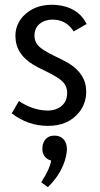

<svg xmlns="http://www.w3.org/2000/svg" viewBox="-20 -519 421 808"><path d="M342.8 -133.8Q342.8 -209 265.6 -254.9Q250 -263.7 215.8 -280.3Q153.3 -309.6 136.7 -332Q125 -348.6 125 -368.2Q125 -415 169.9 -431.6Q184.6 -436.5 200.2 -436.5Q255.9 -436.5 286.1 -392.6Q288.1 -389.6 290 -386.7L344.7 -418Q308.6 -489.3 218.8 -498Q209 -499 199.2 -499Q123 -499 77.1 -450.2Q44.9 -415 44.9 -368.2Q44.9 -291 121.1 -246.1Q136.7 -236.3 169.9 -220.7Q233.4 -190.4 250 -168Q262.7 -150.4 262.7 -128.9Q262.7 -76.2 212.9 -58.6Q197.3 -53.7 179.7 -53.7Q118.2 -54.7 59.6 -93.8L29.3 -42Q97.7 10.7 181.6 10.7Q266.6 10.7 312.5 -45.9Q342.8 -83 342.8 -133.8ZM261.7 111.3Q261.7 65.4 225.6 53.7Q216.8 51.8 209 51.8Q175.8 51.8 163.1 81.1Q158.2 92.8 158.2 106.4Q158.2 142.6 190.4 155.3Q193.4 156.2 195.3 156.2Q189.5 193.4 153.3 248L181.6 268.6Q242.2 209 257.8 138.7Q260.7 124 261.7 111.3Z"/></svg>

Font: Yaldevi Colombo Medium
Style: Regular
Weight: 500
Designer: Sol Matas, Denzil Rajitha, Kosala Senevirathne and Pathum Egodawatta
Foundry: Mooniak
Version: Version 1.020 ; ttfautohint (v1.6)